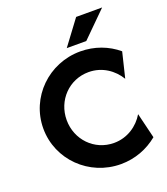

<svg xmlns="http://www.w3.org/2000/svg" viewBox="-150 -925 904 1041"><g transform="rotate(-20 302.0 -404.5)"><path d="M306.2 -679.2H418.8L561.8 -820.8H411.8ZM368.1 12.5C450.7 12.5 524.3 -16.7 582.6 -64.6L547.2 -210.4C513.2 -152.8 450 -108.3 372.2 -108.3C259 -108.3 172.2 -199.3 172.2 -312.5C172.2 -425.7 259 -516.7 372.2 -516.7C450.7 -516.7 512.5 -472.2 547.2 -414.6L582.6 -560.4C525 -609 450 -637.5 368.1 -637.5C185.4 -637.5 37.5 -492.4 37.5 -312.5C37.5 -132.6 185.4 12.5 368.1 12.5Z"/></g></svg>

Font: Afacad
Style: Bold
Weight: 700
Designer: Kristian Moeller
Foundry: Dicotype
Version: Version 1.000